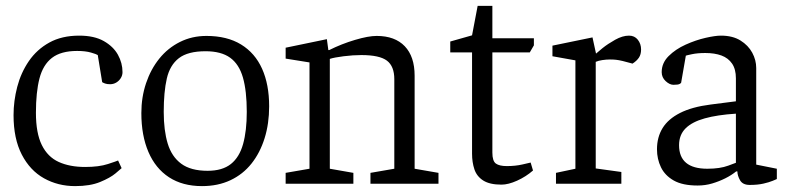

<svg xmlns="http://www.w3.org/2000/svg" viewBox="-20 -624 2682 652"><path d="M235 8Q177 8 129.5 -18.5Q82 -45 54 -99Q26 -153 26 -233Q26 -281 38.5 -329Q51 -377 78 -416.5Q105 -456 147.5 -479.5Q190 -503 249 -503Q300 -503 332.5 -484.5Q365 -466 380.5 -438Q396 -410 396 -379Q396 -368 390 -358.5Q384 -349 374.5 -343.5Q365 -338 354 -338Q343 -338 336.5 -340.5Q330 -343 327 -345L312 -437Q308 -440 289 -445.5Q270 -451 242 -451Q187 -451 156.5 -427.5Q126 -404 114 -357.5Q102 -311 102 -241Q102 -172 122 -131.5Q142 -91 179.5 -74Q217 -57 269 -57Q316 -57 346.5 -67Q377 -77 381 -79L393 -53Q390 -50 372 -35Q354 -20 320 -6Q286 8 235 8Z M666 8Q600 8 554 -22Q508 -52 484 -108Q460 -164 460 -240Q460 -294 476 -341.5Q492 -389 521 -425Q550 -461 591 -481.5Q632 -502 681 -502Q751 -502 798.5 -473Q846 -444 870 -390.5Q894 -337 894 -263Q894 -204 878.5 -154.5Q863 -105 834 -68.5Q805 -32 762.5 -12Q720 8 666 8ZM685 -44Q735 -44 764 -67Q793 -90 805.5 -135Q818 -180 818 -244Q818 -315 805 -360.5Q792 -406 761.5 -428Q731 -450 678 -450Q618 -450 587.5 -426.5Q557 -403 546.5 -357.5Q536 -312 536 -244Q536 -181 549.5 -136.5Q563 -92 595.5 -68Q628 -44 685 -44Z M950 0V-37L1031 -51V-412L950 -425V-462L1090 -491L1095 -454H1098Q1140 -475 1185.5 -488.5Q1231 -502 1259 -502Q1321 -502 1354.5 -467Q1388 -432 1388 -367V-51L1469 -37V0H1238V-37L1319 -51V-355Q1319 -399 1294 -418Q1269 -437 1207 -437Q1179 -437 1147 -433Q1115 -429 1100 -424V-51L1180 -37V0Z M1683 3Q1643 3 1621 -11Q1599 -25 1591 -49Q1583 -73 1583 -102V-446H1509V-483L1583 -504L1602 -604H1652V-494H1793V-470L1779 -446H1652V-106Q1652 -77 1664 -68.5Q1676 -60 1701 -60Q1730 -60 1754 -65.5Q1778 -71 1782 -72L1790 -45Q1766 -24 1736 -10.5Q1706 3 1683 3Z M1868 0V-37L1934 -51V-419L1856 -433V-469L1992 -497L2004 -442Q2008 -446 2026 -460.5Q2044 -475 2069 -489Q2094 -503 2116 -503Q2135 -503 2146 -489Q2157 -475 2157 -456Q2157 -439 2149.5 -428Q2142 -417 2128 -408L2094 -417Q2081 -420 2072 -421Q2063 -422 2051 -422Q2039 -422 2025.5 -420Q2012 -418 2003 -414V-52L2090 -40V0Z M2349 6Q2298 6 2268 -11Q2238 -28 2224.5 -56Q2211 -84 2211 -117Q2211 -158 2230 -189Q2249 -220 2289.5 -240.5Q2330 -261 2393 -269L2479 -280V-358Q2479 -389 2466 -408Q2453 -427 2430 -435.5Q2407 -444 2375 -444Q2349 -444 2330 -440Q2311 -436 2309 -435L2293 -343Q2293 -342 2288 -339Q2283 -336 2267 -336Q2254 -336 2240.5 -348.5Q2227 -361 2227 -379Q2227 -410 2250.5 -433.5Q2274 -457 2308.5 -472.5Q2343 -488 2376 -495.5Q2409 -503 2428 -503Q2468 -503 2494.5 -486.5Q2521 -470 2534.5 -445Q2548 -420 2548 -393V-65L2618 -51V-16Q2616 -15 2604 -10Q2592 -5 2572.5 -0.5Q2553 4 2526 4Q2502 4 2493 -12Q2484 -28 2484 -42H2480Q2464 -29 2443 -18.5Q2422 -8 2398.5 -1Q2375 6 2349 6ZM2382 -51Q2425 -51 2453 -61.5Q2481 -72 2479 -71V-238Q2416 -234 2373 -222Q2330 -210 2308 -188Q2286 -166 2286 -131Q2286 -51 2382 -51Z"/></svg>

Font: Faustina Light Light
Style: Regular
Weight: 300
Version: Version 1.200